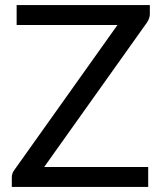

<svg xmlns="http://www.w3.org/2000/svg" viewBox="-20 -736 642 756"><path d="M563.5 0H26.5V-37.5Q26.5 -53.5 36 -66L442.5 -637.5H45.5V-716H570V-680.5Q570 -665 559.5 -648.5L154 -78.5H563.5Z"/></svg>

Font: Verano Sans
Style: Regular
Weight: 400
Designer: Lukasz Dziedzic with Adam Twardoch and Botio Nikoltchev
Foundry: tyPoland Lukasz Dziedzic
Version: Version 3.001;December 28, 2019;FontCreator 12.0.0.2547 64-b